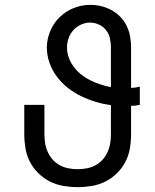

<svg xmlns="http://www.w3.org/2000/svg" viewBox="-20 -763 640 791"><path d="M300 8Q271 8 241.5 3Q212 -2 186 -15Q160 -28 138.5 -49Q117 -70 103.5 -96Q90 -122 85 -151.5Q80 -181 80 -210V-331H163V-210Q163 -191 166 -172.5Q169 -154 177 -136.5Q185 -119 197.5 -105Q210 -91 227 -82Q244 -73 262.5 -69.5Q281 -66 300 -66Q319 -66 337.5 -69.5Q356 -73 373 -82Q390 -91 402.5 -105Q415 -119 423 -136.5Q431 -154 434 -172.5Q437 -191 437 -210V-330Q405 -334 374 -343.5Q343 -353 314 -367Q285 -381 259.5 -401Q234 -421 214.5 -447Q195 -473 184 -504Q173 -535 173 -567Q173 -602 187 -635Q201 -668 226 -692.5Q251 -717 284 -730Q317 -743 352 -743Q375 -743 397.5 -737.5Q420 -732 440 -721Q460 -710 476 -693.5Q492 -677 502 -656Q512 -635 516 -612.5Q520 -590 520 -567V-401Q529 -401 538 -402.5Q547 -404 556 -406V-331Q547 -329 538 -328Q529 -327 520 -327V-210Q520 -181 515 -151.5Q510 -122 496.5 -96Q483 -70 461.5 -49Q440 -28 414 -15Q388 -2 358.5 3Q329 8 300 8ZM437 -404V-567Q437 -586 433 -604.5Q429 -623 417.5 -638Q406 -653 388 -661.5Q370 -670 351 -670Q332 -670 313.5 -661.5Q295 -653 282 -638.5Q269 -624 262.5 -605.5Q256 -587 256 -567Q256 -545 264 -524Q272 -503 285.5 -485.5Q299 -468 316.5 -454.5Q334 -441 353.5 -431.5Q373 -422 394.5 -415Q416 -408 437 -404Z"/></svg>

Font: Iosevka Aile
Style: Regular
Weight: 400
Designer: Belleve Invis
Foundry: Belleve Invis
Version: Version 28.0.1; ttfautohint (v1.8.4)